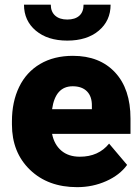

<svg xmlns="http://www.w3.org/2000/svg" viewBox="-20 -771 584 801"><path d="M301.8 9.8Q180.2 9.8 105 -62.7Q29.8 -135.3 29.8 -251.5V-265.1Q29.8 -346.2 59.8 -408.2Q89.8 -470.2 147.5 -504.2Q205.1 -538.1 284.2 -538.1Q395.5 -538.1 460 -469Q524.4 -399.9 524.4 -276.4V-212.4H197.3Q206.1 -168 235.8 -142.6Q265.6 -117.2 313 -117.2Q391.1 -117.2 435.1 -171.9L510.3 -83Q479.5 -40.5 423.1 -15.4Q366.7 9.8 301.8 9.8ZM283.2 -411.1Q210.9 -411.1 197.3 -315.4H363.3V-328.1Q364.3 -367.7 343.3 -389.4Q322.3 -411.1 283.2 -411.1ZM441.4 -751.5Q441.4 -684.6 392.1 -643.1Q342.8 -601.6 260.7 -601.6Q178.7 -601.6 129.4 -643.1Q80.1 -684.6 80.1 -751.5H191.9Q191.9 -722.2 210.2 -705.8Q228.5 -689.5 260.7 -689.5Q293 -689.5 310.8 -705.3Q328.6 -721.2 328.6 -751.5Z"/></svg>

Font: Roboto
Style: Regular
Weight: 900
Designer: Google
Version: Version 2.001171; 2014